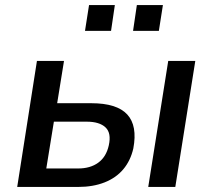

<svg xmlns="http://www.w3.org/2000/svg" viewBox="-20 -739 839 759"><path d="M48 0 126 -498H233L206 -331H341Q442 -331 483 -286.5Q524 -242 507 -152Q496 -104 467.5 -70Q439 -36 393.5 -18Q348 0 289 0ZM163 -73H289Q337 -73 368.5 -96Q400 -119 410 -164Q421 -213 397 -235.5Q373 -258 323 -258H193ZM566 0 645 -498H752L673 0ZM506 -617 521 -719H624L608 -617ZM316 -617 332 -719H434L419 -617Z"/></svg>

Font: Nunito Sans 7pt SemiCondensed SemiBold
Style: Italic
Weight: 600
Width: 4
Italic angle: -9°
Designer: Vernon Adams
Foundry: Vernon Adams
Version: Version 3.101;gftools[0.9.27]